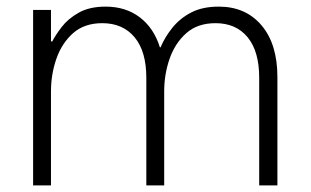

<svg xmlns="http://www.w3.org/2000/svg" viewBox="-20 -560 938 580"><path d="M80 0V-530H134V-435H138Q147 -453 166 -478Q185 -503 217.5 -521.5Q250 -540 299 -540Q360 -540 402.5 -507.5Q445 -475 463 -417H465Q478 -448 501 -476.5Q524 -505 558 -522.5Q592 -540 641 -540Q722 -540 770 -483.5Q818 -427 818 -327V0H763V-325Q763 -405 728 -447.5Q693 -490 631 -490Q577 -490 543 -460Q509 -430 492.5 -383Q476 -336 476 -284V0H422V-325Q422 -405 386.5 -447.5Q351 -490 289 -490Q235 -490 201 -460Q167 -430 150.5 -383Q134 -336 134 -284V0Z"/></svg>

Font: Be Vietnam Pro ExtraLight
Style: Regular
Weight: 200
Designer: Lam Bao, Tony Le, Vietanh Nguyen
Foundry: Yellow Type Foundry
Version: Version 1.002; ttfautohint (v1.8.3)